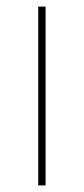

<svg xmlns="http://www.w3.org/2000/svg" viewBox="-20 -566 256 586"><path d="M96.7 0H119.1V-545.9H96.7Z"/></svg>

Font: Raveo Thin
Style: Regular
Weight: 100
Designer: Jakub Foglar, Rasmus Andersson (Inter)
Foundry: Jakubfoglar.com
Version: Version 1.100;Glyphs 3.2.3 (3260)